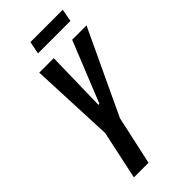

<svg xmlns="http://www.w3.org/2000/svg" viewBox="-258 -880 937 937"><g transform="rotate(-45 210.5 -412.0)"><path d="M60 0 114 -252 95 -688H195L188 -373H195L322 -688H421L216 -252L161 0ZM157 -759 170 -824H393L381 -759Z"/></g></svg>

Font: Saira UltraCondensed
Style: Bold Italic
Weight: 700
Width: 1
Italic angle: -12°
Designer: Hector Gatti with collaboration of the Omnibus-Type team
Foundry: Omnibus-Type
Version: Version 1.101